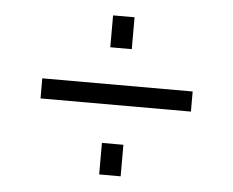

<svg xmlns="http://www.w3.org/2000/svg" viewBox="-41 -623 669 552"><g transform="rotate(5 294.0 -347.5)"><path d="M326 -209V-118H264V-209ZM326 -577V-485H264V-577ZM77 -379H511V-321H77Z"/></g></svg>

Font: Pathway Extreme 8pt Thin 12pt Light
Style: Regular
Weight: 300
Version: Version 1.001;gftools[0.9.26]